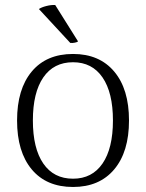

<svg xmlns="http://www.w3.org/2000/svg" viewBox="-20 -732 582 765"><path d="M48 -252Q48 -377 106.5 -447Q165 -517 271 -517Q376 -517 435 -447Q494 -377 494 -252Q494 -127 435 -57Q376 13 271 13Q165 13 106.5 -57Q48 -127 48 -252ZM430 -252Q430 -363 388.5 -423.5Q347 -484 271 -484Q194 -484 152.5 -423.5Q111 -363 111 -252Q111 -141 152.5 -80.5Q194 -20 271 -20Q347 -20 388.5 -80.5Q430 -141 430 -252ZM200 -712 291 -567Q288 -564 278 -562Q268 -560 260 -561L135 -696Q145 -703 164.5 -708Q184 -713 200 -712Z"/></svg>

Font: Arima Madurai Light
Style: Regular
Weight: 300
Designer: Joana Correia and Natanael Gama
Foundry: NDISCOVER
Version: Version 1.019